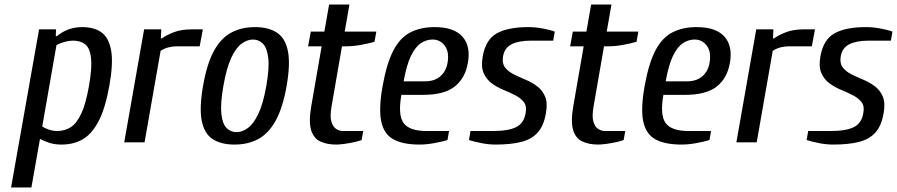

<svg xmlns="http://www.w3.org/2000/svg" viewBox="-20 -630 3971 850"><path d="M29 200 153 -500H228L227 -470H232Q280 -510 344 -510Q397 -510 429.5 -486.5Q462 -463 472 -406.5Q482 -350 464 -250Q446 -150 416.5 -93.5Q387 -37 346.5 -13.5Q306 10 253 10Q223 10 200.5 3Q178 -4 157 -15L119 200ZM233 -50Q266 -50 292.5 -66.5Q319 -83 339.5 -126.5Q360 -170 374 -250Q388 -330 383 -373.5Q378 -417 357.5 -433.5Q337 -450 304 -450Q285 -450 264 -444Q243 -438 230 -430L167 -70Q177 -63 195.5 -56.5Q214 -50 233 -50Z M530 0 618 -500H694L692 -460H697Q717 -475 750 -487.5Q783 -500 828 -500H878L864 -425H764Q745 -425 726.5 -420.5Q708 -416 691 -405L620 0Z M1018 10Q958 10 921 -14.5Q884 -39 873 -96Q862 -153 879 -250Q896 -348 927 -404.5Q958 -461 1003.5 -485.5Q1049 -510 1109 -510Q1169 -510 1206 -485.5Q1243 -461 1254.5 -404.5Q1266 -348 1249 -250Q1232 -153 1200.5 -96Q1169 -39 1123.5 -14.5Q1078 10 1018 10ZM1027 -45Q1052 -45 1077 -63Q1102 -81 1123.5 -125.5Q1145 -170 1159 -250Q1173 -330 1167.5 -374.5Q1162 -419 1143.5 -437Q1125 -455 1100 -455Q1075 -455 1050 -437Q1025 -419 1004 -374.5Q983 -330 969 -250Q955 -170 960 -125.5Q965 -81 983.5 -63Q1002 -45 1027 -45Z M1468 10Q1428 10 1398.5 -3.5Q1369 -17 1357.5 -53.5Q1346 -90 1358 -160L1404 -425H1344L1356 -490H1416L1437 -610H1527L1506 -490H1646L1638 -445Q1614 -438 1579 -431.5Q1544 -425 1514 -425H1494L1448 -160Q1440 -115 1447 -91.5Q1454 -68 1468.5 -59Q1483 -50 1498 -50H1588L1581 -10Q1568 -5 1547 -0.5Q1526 4 1504.5 7Q1483 10 1468 10Z M1838 10Q1763 10 1721 -13.5Q1679 -37 1667.5 -93.5Q1656 -150 1674 -250Q1692 -350 1721.5 -406.5Q1751 -463 1796.5 -486.5Q1842 -510 1904 -510Q1990 -510 2027.5 -467.5Q2065 -425 2051 -350Q2039 -283 1992.5 -246.5Q1946 -210 1852 -210H1757Q1741 -120 1767 -85Q1793 -50 1868 -50H1968L1961 -10Q1938 -3 1903 3.5Q1868 10 1838 10ZM1767 -270H1862Q1903 -270 1928.5 -291.5Q1954 -313 1961 -350Q1970 -399 1949.5 -427Q1929 -455 1895 -455Q1868 -455 1843.5 -439Q1819 -423 1799.5 -383Q1780 -343 1767 -270Z M2173 10Q2143 10 2110.5 3.5Q2078 -3 2056 -10L2063 -50H2163Q2231 -50 2265.5 -67.5Q2300 -85 2307 -130Q2313 -160 2299 -178Q2285 -196 2260.5 -208.5Q2236 -221 2208 -232.5Q2180 -244 2156.5 -261.5Q2133 -279 2121 -307Q2109 -335 2117 -380Q2130 -455 2179.5 -482.5Q2229 -510 2319 -510Q2349 -510 2382 -504Q2415 -498 2436 -490L2429 -450H2329Q2277 -450 2245 -434Q2213 -418 2207 -380Q2202 -350 2215.5 -332Q2229 -314 2253.5 -301.5Q2278 -289 2306 -277.5Q2334 -266 2357.5 -248.5Q2381 -231 2393 -203Q2405 -175 2397 -130Q2388 -75 2361.5 -44.5Q2335 -14 2289 -2Q2243 10 2173 10Z M2628 10Q2588 10 2558.5 -3.5Q2529 -17 2517.5 -53.5Q2506 -90 2518 -160L2564 -425H2504L2516 -490H2576L2597 -610H2687L2666 -490H2806L2798 -445Q2774 -438 2739 -431.5Q2704 -425 2674 -425H2654L2608 -160Q2600 -115 2607 -91.5Q2614 -68 2628.5 -59Q2643 -50 2658 -50H2748L2741 -10Q2728 -5 2707 -0.5Q2686 4 2664.5 7Q2643 10 2628 10Z M2998 10Q2923 10 2881 -13.5Q2839 -37 2827.5 -93.5Q2816 -150 2834 -250Q2852 -350 2881.5 -406.5Q2911 -463 2956.5 -486.5Q3002 -510 3064 -510Q3150 -510 3187.5 -467.5Q3225 -425 3211 -350Q3199 -283 3152.5 -246.5Q3106 -210 3012 -210H2917Q2901 -120 2927 -85Q2953 -50 3028 -50H3128L3121 -10Q3098 -3 3063 3.5Q3028 10 2998 10ZM2927 -270H3022Q3063 -270 3088.5 -291.5Q3114 -313 3121 -350Q3130 -399 3109.5 -427Q3089 -455 3055 -455Q3028 -455 3003.5 -439Q2979 -423 2959.5 -383Q2940 -343 2927 -270Z M3240 0 3328 -500H3404L3402 -460H3407Q3427 -475 3460 -487.5Q3493 -500 3538 -500H3588L3574 -425H3474Q3455 -425 3436.5 -420.5Q3418 -416 3401 -405L3330 0Z M3668 10Q3638 10 3605.5 3.5Q3573 -3 3551 -10L3558 -50H3658Q3726 -50 3760.5 -67.5Q3795 -85 3802 -130Q3808 -160 3794 -178Q3780 -196 3755.5 -208.5Q3731 -221 3703 -232.5Q3675 -244 3651.5 -261.5Q3628 -279 3616 -307Q3604 -335 3612 -380Q3625 -455 3674.5 -482.5Q3724 -510 3814 -510Q3844 -510 3877 -504Q3910 -498 3931 -490L3924 -450H3824Q3772 -450 3740 -434Q3708 -418 3702 -380Q3697 -350 3710.5 -332Q3724 -314 3748.5 -301.5Q3773 -289 3801 -277.5Q3829 -266 3852.5 -248.5Q3876 -231 3888 -203Q3900 -175 3892 -130Q3883 -75 3856.5 -44.5Q3830 -14 3784 -2Q3738 10 3668 10Z"/></svg>

Font: Cuprum
Style: Italic
Weight: 400
Italic angle: -10°
Designer: Jovanny Lemonad
Foundry: Jovanny Lemonad
Version: Version 3.000